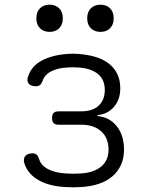

<svg xmlns="http://www.w3.org/2000/svg" viewBox="-20 -789 640 819"><path d="M100 -463Q114 -507 158 -530.5Q202 -554 267 -559Q279 -560 290.5 -560Q302 -560 314 -559Q355 -556 388 -546Q421 -536 444.5 -517.5Q468 -499 480.5 -473Q493 -447 493 -412Q493 -364 466 -333Q439 -302 396 -298V-294Q448 -289 478.5 -250Q509 -211 509 -151Q509 -114 496 -85.5Q483 -57 459 -36.5Q435 -16 400.5 -4.5Q366 7 323 9Q308 10 292.5 10Q277 10 262 9Q192 6 145.5 -20Q99 -46 84 -92Q81 -102 82 -109.5Q83 -117 87.5 -123Q92 -129 100.5 -132Q109 -135 120 -135Q125 -135 129 -133.5Q133 -132 136 -129.5Q139 -127 141.5 -123Q144 -119 146 -113Q154 -84 184 -68Q214 -52 262 -49Q277 -48 292.5 -48Q308 -48 323 -49Q379 -52 411 -78Q443 -104 443 -151Q443 -200 412 -228.5Q381 -257 326 -257H230Q215 -257 208.5 -264Q202 -271 202 -286Q202 -300 208.5 -307Q215 -314 230 -314H325Q375 -314 401 -338.5Q427 -363 427 -405Q427 -450 397 -474Q367 -498 314 -501Q302 -502 290.5 -502Q279 -502 267 -501Q225 -499 197 -484Q169 -469 161 -442Q159 -437 156 -432.5Q153 -428 150 -426Q147 -424 143 -422.5Q139 -421 135 -421Q123 -421 114.5 -424Q106 -427 102 -432.5Q98 -438 97 -446Q96 -454 100 -463ZM409 -653Q383 -653 367.5 -668.5Q352 -684 352 -711Q352 -738 367.5 -753.5Q383 -769 409 -769Q434 -769 449.5 -753.5Q465 -738 465 -711Q465 -684 449.5 -668.5Q434 -653 409 -653ZM192 -653Q166 -653 150.5 -668.5Q135 -684 135 -711Q135 -738 150.5 -753.5Q166 -769 192 -769Q217 -769 232.5 -753.5Q248 -738 248 -711Q248 -684 232.5 -668.5Q217 -653 192 -653Z"/></svg>

Font: Maple Mono NL ExtraLight
Style: Regular
Weight: 275
Monospace: yes
Designer: subframe7536
Version: Version 7.000